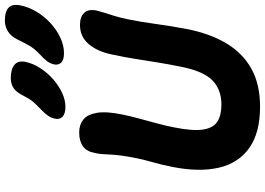

<svg xmlns="http://www.w3.org/2000/svg" viewBox="-167 -887 1067 773"><g transform="rotate(-90 366.5 -500.5)"><path d="M323.6 13Q218.8 13 157.7 -30.1Q96.6 -73.2 78 -152.5Q59.4 -231.8 81.2 -340.8Q89.2 -381.8 100.3 -420.6Q111.4 -459.4 116.6 -486.6Q124.2 -525 127.1 -549.5Q130 -574 130.8 -590.2Q131.6 -606.4 132.4 -620.1Q133.2 -633.8 137 -652.4Q143.4 -685.8 164.5 -700.5Q185.6 -715.2 219.8 -715.2Q250.6 -715.2 271.4 -698.7Q292.2 -682.2 298.8 -643.7Q305.4 -605.2 291.4 -538.8Q285.4 -509.6 275.6 -473.4Q265.8 -437.2 256 -400.9Q246.2 -364.6 240.2 -333.2Q224.8 -256.8 231.6 -215.5Q238.4 -174.2 264 -158.4Q289.6 -142.6 332 -142.6Q391.8 -142.6 428.9 -178.3Q466 -214 483.8 -303Q495.2 -359 502 -402.1Q508.8 -445.2 515.5 -487.3Q522.2 -529.4 533.4 -582.2Q544.8 -640.2 574.9 -676.1Q605 -712 652.6 -712Q684.6 -712 700.8 -695.6Q717 -679.2 710.8 -646.2Q706.8 -629.8 701.5 -612.9Q696.2 -596 689.2 -574.1Q682.2 -552.2 675.2 -518.2Q664.2 -464 656.1 -404.1Q648 -344.2 636.2 -282.4Q618.2 -189.4 578.8 -123.2Q539.4 -57 476.5 -22Q413.6 13 323.6 13ZM539.6 -776.4Q511.6 -776.4 501.1 -787.4Q490.6 -798.4 493.4 -815Q497 -831.8 506.9 -844.9Q516.8 -858 534.8 -874.2Q556.4 -894.4 568 -914Q579.6 -933.6 592.6 -961Q606.6 -990 626.7 -1002.2Q646.8 -1014.4 670.4 -1014.4Q706.8 -1014.4 722.3 -999.2Q737.8 -984 731.4 -952.4Q724.6 -917.6 705.1 -885.7Q685.6 -853.8 658.2 -829.1Q630.8 -804.4 599.8 -790.4Q568.8 -776.4 539.6 -776.4ZM322.4 -770.6Q295.6 -770.6 283.2 -782.2Q270.8 -793.8 275.2 -812.8Q278.8 -828.4 287.2 -840.9Q295.6 -853.4 313.2 -870Q332.8 -888.6 344.4 -902.4Q356 -916.2 367 -938.6Q381.4 -968.2 398.4 -979.4Q415.4 -990.6 438.8 -990.6Q474.6 -990.6 492.5 -975.5Q510.4 -960.4 503.4 -929.2Q496.8 -900.2 478.7 -871.9Q460.6 -843.6 434.9 -820.9Q409.2 -798.2 380.1 -784.4Q351 -770.6 322.4 -770.6Z"/></g></svg>

Font: Shantell Sans Light
Style: Italic
Weight: 300
Italic angle: -11°
Designer: Stephen Nixon, Anya Danilova, Shantell Martin
Foundry: Arrow Type
Version: Version 1.008;[ac192a2d6]